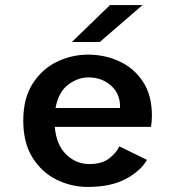

<svg xmlns="http://www.w3.org/2000/svg" viewBox="-20 -728 690 759"><path d="M326.5 11Q262.5 11 204.2 -17.5Q146 -46 109 -104.2Q72 -162.5 72 -251Q72 -339.5 109 -397.2Q146 -455 204.5 -483.5Q263 -512 328 -512Q395 -512 452.5 -485.2Q510 -458.5 545.2 -405Q580.5 -351.5 580.5 -270.5Q580.5 -260 579.5 -247.8Q578.5 -235.5 577 -226.5H196.5Q203 -154.5 242 -117Q281 -79.5 333 -79.5Q384.5 -79.5 413.5 -103.2Q442.5 -127 451.5 -149.5L561 -96Q535.5 -51.5 476.5 -20.2Q417.5 11 326.5 11ZM330 -422Q288 -422 249.8 -393.5Q211.5 -365 199.5 -301H454.5V-307.5Q454.5 -358.5 418.2 -390.2Q382 -422 330 -422ZM374.5 -562H264L415 -708H543.5Z"/></svg>

Font: Trispace Medium
Style: Regular
Weight: 500
Designer: Tyler Finck
Foundry: Etcetera Type Company
Version: Version 1.210; ttfautohint (v1.8.3)